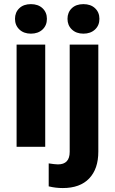

<svg xmlns="http://www.w3.org/2000/svg" viewBox="-20 -721 565 943"><path d="M131.8 -700.7Q167.5 -700.7 189 -680.4Q210.4 -660.2 210.4 -628.4Q210.4 -596.2 188.7 -575.9Q167 -555.7 131.8 -555.7Q96.7 -555.7 75.2 -576.2Q53.7 -596.7 53.7 -628.4Q53.7 -660.2 74.7 -680.4Q95.7 -700.7 131.8 -700.7ZM202.1 0H199.2H64.5H61.5V-3.4V-498.5V-502H64.5H199.2H202.1V-498.5V-3.4ZM468.3 -628.4Q468.3 -596.2 446.5 -575.9Q424.8 -555.7 389.6 -555.7Q354.5 -555.7 333 -576.2Q311.5 -596.7 311.5 -628.4Q311.5 -660.2 332.5 -680.4Q353.5 -700.7 389.6 -700.7Q425.8 -700.7 447 -680.4Q468.3 -660.2 468.3 -628.4ZM462.9 -502V-498.5V23.9Q462.9 108.4 418 155.5Q373 202.6 288.6 202.6Q253.4 202.6 221.7 194.8L219.2 194.3V191.4V85.4V81.5L223.1 82Q247.1 85.9 264.6 86.4Q322.3 86.4 322.3 24.9V-498.5V-502H325.2H460Z"/></svg>

Font: MAUL Bold
Style: Bold
Weight: 700
Designer: MAUL
Version: Version 1.0; 2020; ttfautohint (v1.8.3)